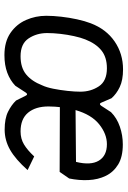

<svg xmlns="http://www.w3.org/2000/svg" viewBox="122 -672 562 845"><g transform="rotate(90 402.5 -250.0)"><path d="M223 11Q164 11 125.5 -15.5Q87 -42 68.5 -84Q50 -126 50 -173Q50 -203 54 -238.5Q58 -274 65.5 -308.5Q73 -343 83 -369Q109 -437 163 -474Q217 -511 286 -511Q333 -511 363.5 -496.5Q394 -482 413 -460L432 -416Q434 -410 438 -409.5Q442 -409 446 -415L474 -458Q500 -484 538 -497Q576 -510 616 -510Q671 -510 704.5 -489.5Q738 -469 754.5 -435Q771 -401 773 -359Q775 -317 766 -274L737 -232L452 -233Q451 -223 450 -211.5Q449 -200 449 -183Q449 -126 476.5 -93Q504 -60 559 -60Q591 -60 616 -75Q641 -90 669 -120L729 -91Q682 -38 640 -14Q598 10 551 10Q502 10 472 -5Q442 -20 423 -40L402 -82Q399 -89 395 -88.5Q391 -88 388 -83L358 -37Q334 -14 300.5 -1.5Q267 11 223 11ZM228 -60Q278 -60 308 -84.5Q338 -109 356 -155Q365 -174 371 -204Q377 -234 380.5 -266.5Q384 -299 384 -323Q384 -369 360.5 -404.5Q337 -440 281 -440Q232 -440 202 -415.5Q172 -391 154 -345Q146 -325 139.5 -295.5Q133 -266 129.5 -235Q126 -204 126 -177Q126 -131 149.5 -95.5Q173 -60 228 -60ZM465 -302 693 -304Q709 -369 687.5 -404.5Q666 -440 615 -440Q570 -440 527.5 -406Q485 -372 465 -302Z"/></g></svg>

Font: Finlandica
Style: Italic
Weight: 400
Italic angle: -8°
Designer: Niklas Ekholm, Juho Hiilivirta, Jaakko Suomalainen
Foundry: Helsinki Type Studio
Version: Version 1.064